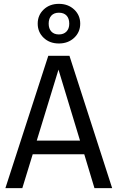

<svg xmlns="http://www.w3.org/2000/svg" viewBox="-20 -978 611 998"><path d="M396 -247 284 -616 171 -247ZM418 -176H150L96 0H8L231 -688H341L563 0H471ZM286 -912Q261 -912 247 -897Q233 -882 233 -855Q233 -829 247 -814Q261 -799 286 -799Q311 -799 325.5 -814Q340 -829 340 -855Q340 -882 326 -897Q312 -912 286 -912ZM365.5 -781.5Q334 -752 286 -752Q238 -752 207 -781.5Q176 -811 176 -855Q176 -899 207 -928.5Q238 -958 286 -958Q334 -958 365.5 -928.5Q397 -899 397 -855Q397 -811 365.5 -781.5Z"/></svg>

Font: FiraSans
Style: Regular
Weight: 350
Designer: Carrois Corporate & Edenspiekermann AG
Foundry: Carrois Corporate GbR & Edenspiekermann AG
Version: Version 3.106;PS 003.106;hotconv 1.0.70;makeotf.lib2.5.58329